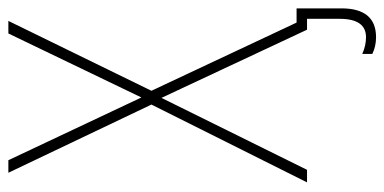

<svg xmlns="http://www.w3.org/2000/svg" viewBox="-250 -504 919 459"><g transform="rotate(-90 209.5 -274.5)"><path d="M419 82V-25H385L222 -372L389 -714H359L206 -396L56 -714H26L189 -372L3 0H33L205 -348L368 0H394V78Q394 141 350 141Q330 141 310 132V156Q328 165 350 165Q419 165 419 82Z"/></g></svg>

Font: Noto Sans Display SemiCondensed Thin
Style: Regular
Weight: 250
Width: 4
Designer: Monotype Design team
Foundry: Monotype Imaging Inc.
Version: 1.000